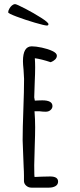

<svg xmlns="http://www.w3.org/2000/svg" viewBox="-20 -881 382 915"><path d="M19 -822.3Q19 -816.9 59.3 -801.8Q99.6 -786.6 146.2 -772.9Q192.9 -759.3 203.6 -759.3Q210.9 -759.3 210.9 -766.1Q210.9 -773.9 175.8 -796.4Q140.6 -818.8 99.6 -840.1Q58.6 -861.3 52.2 -861.3Q44.4 -861.3 36.9 -855Q29.3 -848.6 24.2 -839.1Q19 -829.6 19 -822.3ZM131.3 -660.2Q89.4 -660.2 89.4 -589.4Q89.4 -575.2 92.3 -547.4Q94.7 -515.6 94.7 -504.9Q94.7 -449.7 91.3 -358.9Q87.9 -268.1 87.9 -212.9Q87.9 -196.3 90.3 -148.9Q92.8 -101.1 92.8 -85L93.8 -64Q94.2 -54.7 94.2 -43.9V-17.6Q94.7 -4.9 105.2 4.2Q115.7 13.2 129.4 13.2H213.9Q231.9 13.2 244.4 5.9Q256.8 -1.5 256.8 -15.6Q256.8 -40 218.8 -40L177.7 -39.1L145 -37.6Q143.1 -37.6 143.1 -93.8Q143.1 -117.2 145.5 -184.6Q147.5 -238.8 147.5 -274.9Q147.5 -312.5 144.5 -350.6H169.9Q183.6 -348.6 198.2 -348.6Q211.9 -348.6 220.9 -356.7Q230 -364.7 230 -375.5Q230 -402.8 181.6 -402.8Q170.4 -402.8 162.1 -402.3L146 -401.4L143.1 -417Q143.1 -436 145.5 -488.8Q147.5 -531.2 147.5 -560.5Q147.5 -582.5 146 -603.5Q175.8 -599.6 221.7 -584.5Q234.4 -589.4 242.7 -597.4Q251 -605.5 251 -615.7Q251 -627.9 229.7 -637.9Q208.5 -647.9 179.4 -654.1Q150.4 -660.2 131.3 -660.2Z"/></svg>

Font: Amatica SC
Style: Bold
Weight: 400
Designer: Vernon Adams, Ben Nathan
Foundry: newtypography
Version: Version 2.000